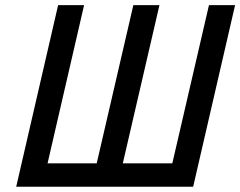

<svg xmlns="http://www.w3.org/2000/svg" viewBox="-20 -709 913 729"><path d="M41.5 0 200.7 -689.5H299.3L160.6 -88.9H347.2L486.3 -689.5H585.4L446.3 -88.9H634.3L773.4 -689.5H872.6L713.4 0Z"/></svg>

Font: HK Grotesk Medium Italic
Style: Regular
Weight: 500
Italic angle: -13°
Designer: Alfredo Marco Pradil and Stefan Peev
Foundry: Hanken Design Co.
Version: Version 1.000;PS 001.000;hotconv 1.0.88;makeotf.lib2.5.64775